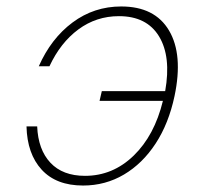

<svg xmlns="http://www.w3.org/2000/svg" viewBox="-20 -562 640 594"><path d="M237 12Q154 12 109 -37Q64 -86 62 -171H95Q98 -99 136 -58.5Q174 -18 243 -18Q329 -18 393.5 -80.5Q458 -143 484 -250H288L295 -280H491Q510 -387 472 -449.5Q434 -512 348 -512Q278 -512 222.5 -471Q167 -430 133 -357H100Q138 -443 204.5 -492.5Q271 -542 355 -542Q459 -542 503 -467.5Q547 -393 520 -265Q502 -180 461.5 -118Q421 -56 363.5 -22Q306 12 237 12Z"/></svg>

Font: Geist Mono Thin
Style: Italic
Weight: 100
Italic angle: -12°
Monospace: yes
Designer: Basement.studio, Andrés Briganti, Mateo Zaragoza
Foundry: Basement.studio, Vercel, Andrés Briganti, Guido Ferreyra, Mateo Zaragoza
Version: Version 1.500; ttfautohint (v1.8.4.7-5d5b)